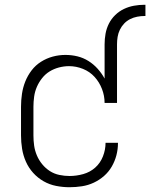

<svg xmlns="http://www.w3.org/2000/svg" viewBox="-20 -772 629 804"><path d="M271 12Q243 12 215 6.5Q187 1 162.5 -13Q138 -27 119 -48Q100 -69 88.5 -95Q77 -121 72.5 -149Q68 -177 68 -205V-325Q68 -352 72 -379Q76 -406 86 -431Q96 -456 112.5 -477.5Q129 -499 152 -513.5Q175 -528 201 -535Q227 -542 254 -542Q280 -542 304.5 -536Q329 -530 350.5 -516.5Q372 -503 389 -484Q406 -465 418 -443V-586Q418 -609 422 -631Q426 -653 436 -673Q446 -693 462.5 -709Q479 -725 499 -734.5Q519 -744 541 -748Q563 -752 585 -752H589V-705H585Q570 -705 554.5 -702Q539 -699 525 -692Q511 -685 500 -673.5Q489 -662 482 -647.5Q475 -633 472.5 -617.5Q470 -602 470 -586V-341H418Q418 -371 407 -399.5Q396 -428 376 -450Q356 -472 327.5 -483.5Q299 -495 269 -495Q248 -495 227 -489.5Q206 -484 188 -473Q170 -462 156.5 -445Q143 -428 134.5 -408.5Q126 -389 123 -367.5Q120 -346 120 -325V-205Q120 -183 123 -162Q126 -141 134.5 -121Q143 -101 157 -84Q171 -67 189 -55.5Q207 -44 228.5 -39.5Q250 -35 271 -35Q300 -35 328.5 -43Q357 -51 378.5 -70Q400 -89 411 -117Q422 -145 422 -174H474V-173Q474 -147 467.5 -122Q461 -97 448 -74.5Q435 -52 415.5 -35Q396 -18 372.5 -7Q349 4 323 8Q297 12 271 12Z"/></svg>

Font: Lode Dark
Style: Regular
Weight: 400
Monospace: yes
Designer: Belleve Invis
Foundry: Belleve Invis
Version: Version 29.2.0; ttfautohint (v1.8.3)